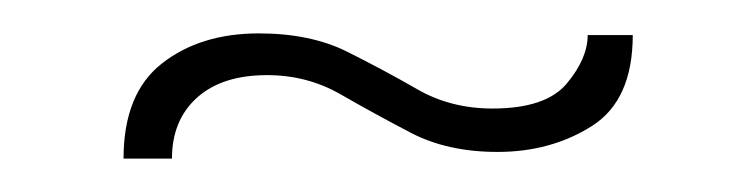

<svg xmlns="http://www.w3.org/2000/svg" viewBox="-20 -719 453 115"><path d="M54 -624Q54 -663 77 -681Q100 -699 135 -699Q166 -699 188 -688Q210 -677 230 -665.5Q250 -654 275 -654Q307 -654 319.5 -669Q332 -684 332 -698H359Q359 -659 334.5 -643.5Q310 -628 278 -628Q248 -628 226 -639.5Q204 -651 184 -662.5Q164 -674 140 -674Q113 -674 98 -660.5Q83 -647 83 -624Z"/></svg>

Font: Smooch Sans Thin Light
Style: Regular
Weight: 300
Version: Version 1.010